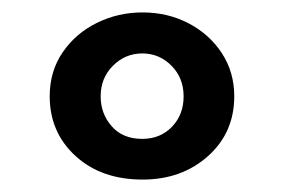

<svg xmlns="http://www.w3.org/2000/svg" viewBox="-20 -692 469 309"><path d="M209.5 -403Q143 -403 101.5 -441Q60 -479 60 -537Q60 -577.5 81 -608Q102 -638.5 136 -655.2Q170 -672 209.5 -672Q250 -672 283.5 -654.5Q317 -637 337 -606.5Q357 -576 357 -537Q357 -478.5 314.8 -440.8Q272.5 -403 209.5 -403ZM209 -468.5Q238 -468.5 256.8 -488Q275.5 -507.5 275.5 -537Q275.5 -566.5 256 -586.2Q236.5 -606 209 -606Q181.5 -606 161.8 -586.2Q142 -566.5 142 -537Q142 -509 159.8 -488.8Q177.5 -468.5 209 -468.5Z"/></svg>

Font: Lucymar Sans SemiBold
Style: Regular
Weight: 600
Foundry: The League of Moveable Type (original font) / Main changes by Cristiano Sobral with portions from Mirco Monsees
Version: Version 2.001;August 30, 2020;FontCreator 13.0.0.2681 64-bit